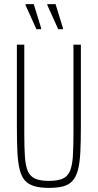

<svg xmlns="http://www.w3.org/2000/svg" viewBox="-20 -905 475 933"><path d="M218 8Q175 8 146.5 -0.5Q118 -9 101 -28Q84 -47 75.5 -81.5Q67 -116 64.5 -167Q62 -218 62 -290V-688H98V-260Q98 -190 101 -144.5Q104 -99 115.5 -73Q127 -47 151.5 -36.5Q176 -26 218 -26Q260 -26 284 -36.5Q308 -47 319.5 -73Q331 -99 334 -144.5Q337 -190 337 -260V-688H373V-290Q373 -218 370.5 -167Q368 -116 359.5 -82Q351 -48 334 -28Q317 -8 289 0Q261 8 218 8ZM286 -763H263L210 -880V-885H250L286 -768ZM180 -763H157L104 -880V-885H144L180 -768Z"/></svg>

Font: Saira ExtraCondensed Thin
Style: Regular
Weight: 250
Width: 2
Designer: Hector Gatti with collaboration of the Omnibus-Type team
Foundry: Omnibus-Type
Version: Version 1.101